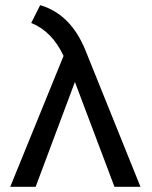

<svg xmlns="http://www.w3.org/2000/svg" viewBox="-20 -722 587 742"><path d="M225.6 -505.9Q181.6 -600.6 100.6 -633.3L135.3 -702.1Q253.4 -667.5 310.1 -527.8L522.9 0H422.4L269.5 -405.3L117.7 0H19.5Z"/></svg>

Font: Sansation
Style: Regular
Weight: 400
Designer: Bernd Montag
Version: Version 1.301